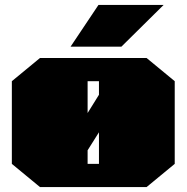

<svg xmlns="http://www.w3.org/2000/svg" viewBox="-20 -758 756 778"><path d="M266 -569 379 -738H643L472 -569ZM142 0 28 -94V-429L142 -523H574L688 -429V-94L574 0ZM335 -300 381 -374V-429H335ZM335 -94H381V-222L335 -149Z"/></svg>

Font: Tomorrow Black
Style: Regular
Weight: 900
Designer: Tony de Marco, Monica Rizzolli
Foundry: Just in Type
Version: Version 2.002